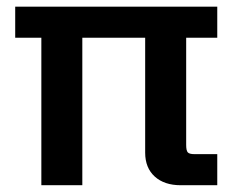

<svg xmlns="http://www.w3.org/2000/svg" viewBox="-20 -547 701 567"><path d="M102.1 0V-435.5H24.9V-527.3H621.6V-435.5H529.8V-119.1Q529.8 -102.5 534.4 -97.2Q539.1 -91.8 554.2 -91.8H621.6V0H513.7Q465.3 0 437 -25.6Q408.7 -51.3 408.7 -96.2V-435.5H223.1V0Z"/></svg>

Font: Schibsted Grotesk SemiBold
Style: Regular
Weight: 600
Designer: Bakken & Baeck AS, Henrik Kongsvoll
Foundry: Schibsted ASA
Version: Version 1.100;gftools[0.9.25]